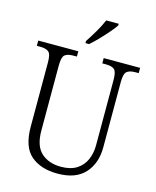

<svg xmlns="http://www.w3.org/2000/svg" viewBox="-135 -1023 915 1125"><g transform="rotate(15 322.0 -460.5)"><path d="M323 10Q221 10 161 -41.5Q101 -93 101 -215V-606Q101 -656 84.5 -669Q68 -682 34 -682H13V-714H256V-682H234Q199 -682 183 -668.5Q167 -655 167 -603V-210Q167 -116 212.5 -75Q258 -34 332 -34Q390 -34 427 -57.5Q464 -81 481.5 -121Q499 -161 499 -209V-605Q499 -656 483 -669Q467 -682 433 -682H410V-714H631V-682H610Q576 -682 559.5 -668.5Q543 -655 543 -603V-208Q543 -111 488 -50.5Q433 10 323 10ZM284 -784Q306 -817 329.5 -857Q353 -897 367 -931H443V-921Q432 -904 408 -876Q384 -848 356.5 -819.5Q329 -791 306 -771H284Z"/></g></svg>

Font: Noto Serif Tamil SemiCondensed Light
Style: Regular
Weight: 300
Width: 4
Designer: Indian Type Foundry, Tom Grace, and the Monotype Design Team
Foundry: Monotype Imaging Inc.
Version: Version 2.004; ttfautohint (v1.8.4.7-5d5b)